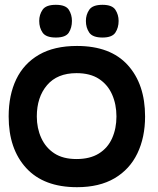

<svg xmlns="http://www.w3.org/2000/svg" viewBox="-20 -764 655 798"><path d="M300 14Q162 14 89 -65.5Q16 -145 16 -280Q16 -369 47.5 -434.5Q79 -500 142 -536.5Q205 -573 300 -573Q439 -573 511 -493.5Q583 -414 583 -280Q583 -193 551 -126.5Q519 -60 456 -23Q393 14 300 14ZM298 -103Q354 -103 391 -126Q428 -149 446 -189.5Q464 -230 464 -280Q464 -330 446 -371Q428 -412 391.5 -436Q355 -460 298 -460Q218 -460 175.5 -410Q133 -360 133 -280Q133 -231 151.5 -190.5Q170 -150 206 -126.5Q242 -103 298 -103ZM212 -608Q171 -608 157 -628.5Q143 -649 143 -677Q143 -703 157 -723.5Q171 -744 212 -744Q253 -744 266 -723.5Q279 -703 279 -677Q279 -649 266 -628.5Q253 -608 212 -608ZM406 -608Q365 -608 351 -628.5Q337 -649 337 -677Q337 -703 351 -723.5Q365 -744 406 -744Q446 -744 459.5 -723.5Q473 -703 473 -677Q473 -649 459.5 -628.5Q446 -608 406 -608Z"/></svg>

Font: Darker Grotesque Light ExtraBold
Style: Regular
Weight: 800
Version: Version 1.000;gftools[0.9.28]